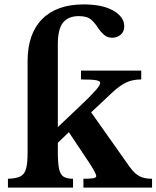

<svg xmlns="http://www.w3.org/2000/svg" viewBox="-20 -850 709 870"><path d="M242 -648V-274L338 -365Q390 -414 412 -439Q434 -464 434 -474Q434 -483 415.5 -486.5Q397 -490 347 -490V-530H620V-490Q582 -490 553.5 -477Q525 -464 490 -432L393 -341L566 -96Q589 -64 611 -52Q633 -40 669 -40V0H358V-40Q390 -40 403 -42.5Q416 -45 416 -52Q416 -59 405 -79Q394 -99 368 -137L292 -251L242 -203V-164Q242 -112 247.5 -85.5Q253 -59 268 -49.5Q283 -40 311 -40V0H16V-40Q53 -41 72 -50.5Q91 -60 98 -85Q105 -110 105 -157V-572Q105 -697 171 -763.5Q237 -830 359 -830Q445 -830 494 -801.5Q543 -773 543 -731Q543 -706 526.5 -692.5Q510 -679 489 -679Q466 -679 451 -692.5Q436 -706 425 -722Q412 -744 393.5 -760.5Q375 -777 337 -777Q290 -777 266 -748Q242 -719 242 -648Z"/></svg>

Font: Libre Baskerville
Style: Bold
Weight: 700
Designer: Pablo Impallari, Rodrigo Fuenzalida
Foundry: Pablo Impallari, Rodrigo Fuenzalida
Version: Version 1.051; ttfautohint (v1.8.4.7-5d5b)